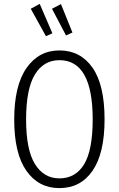

<svg xmlns="http://www.w3.org/2000/svg" viewBox="-20 -955 610 986"><path d="M517 -342Q517 -168 455.5 -78.5Q394 11 285 11Q178 11 115.5 -78Q53 -167 53 -341Q53 -515 116 -605.5Q179 -696 285 -696Q393 -696 455 -607.5Q517 -519 517 -342ZM114 -341Q114 -186 159.5 -112.5Q205 -39 285 -39Q368 -39 412 -111.5Q456 -184 456 -342Q456 -646 285 -646Q204 -646 159 -572Q114 -498 114 -341ZM184 -935 249 -784 216 -769 138 -910ZM293 -934 352 -788 319 -773 247 -910Z"/></svg>

Font: Fira Sans Extra Condensed Light
Style: Regular
Weight: 300
Width: 1
Designer: Carrois Corporate & Edenspiekermann AG
Foundry: Carrois Corporate GbR & Edenspiekermann AG
Version: Version 4.203